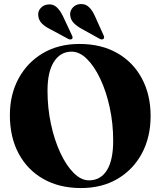

<svg xmlns="http://www.w3.org/2000/svg" viewBox="-20 -937 813 972"><path d="M382 -714.5Q492.5 -714.5 573.2 -668.5Q654 -622.5 698.2 -540Q742.5 -457.5 742.5 -349.5Q742.5 -243.5 698.8 -161.2Q655 -79 575.8 -32Q496.5 15 390 15Q280.5 15 199.5 -31Q118.5 -77 74.2 -160Q30 -243 30 -354Q30 -458 74 -539.5Q118 -621 197.2 -667.8Q276.5 -714.5 382 -714.5ZM553 -225Q553 -312 535.5 -392.8Q518 -473.5 488 -537.2Q458 -601 420.5 -638.2Q383 -675.5 342.5 -675.5Q286 -675.5 253.2 -624.5Q220.5 -573.5 220.5 -478Q220.5 -390 238 -308.8Q255.5 -227.5 285.5 -163.2Q315.5 -99 353 -61.5Q390.5 -24 430.5 -24Q489 -24 521 -74.8Q553 -125.5 553 -225ZM460.5 -855.5 504.5 -758Q510 -745.5 504 -740.5Q496.5 -734 484.5 -740.5L394.5 -790.5Q369.5 -804 353.2 -820.8Q337 -837.5 335 -862Q334 -883 349 -899.2Q364 -915.5 387.5 -916.5Q412 -918 429.8 -901.5Q447.5 -885 460.5 -855.5ZM298.5 -855.5 344 -758.5Q350.5 -746 345 -740.5Q338 -734 325.5 -740L234.5 -789Q209 -801.5 192.2 -818Q175.5 -834.5 173.5 -859Q171.5 -880 186 -896.2Q200.5 -912.5 224 -914.5Q248.5 -917 266.5 -900.8Q284.5 -884.5 298.5 -855.5Z"/></svg>

Font: Fraunces 72pt S000
Style: Bold
Weight: 700
Version: Version 1.000; ttfautohint (v1.8.3)